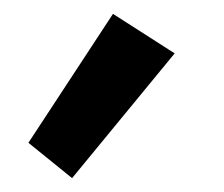

<svg xmlns="http://www.w3.org/2000/svg" viewBox="-20 -756 323 277"><path d="M143 -736 21 -550 84 -499 232 -679Z"/></svg>

Font: Mint Spirit No2
Style: Bold
Weight: 700
Designer: HARENDAL Hirwen
Foundry: Arkandis Digital Foundry.
Version: Version 1.004;FFEdit